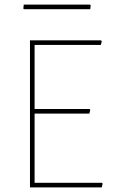

<svg xmlns="http://www.w3.org/2000/svg" viewBox="-20 -812 494 832"><path d="M420.9 0H109.9V-637.2H418L420.9 -632.8L417 -617.2H129.9V-339.8H368.2L371.1 -335.9L367.2 -319.8H129.9V-20H421.9L424.8 -16.1ZM371.1 -772H84L81.1 -774.9L83 -792H370.1L373 -789.1Z"/></svg>

Font: Datalegreya
Style: Dot
Weight: 700
Designer: Figs Lab
Foundry: Figs Lab
Version: Version 1.002;PS 001.002;hotconv 1.0.70;makeotf.lib2.5.58329